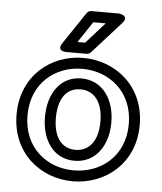

<svg xmlns="http://www.w3.org/2000/svg" viewBox="-54 -792 741 876"><g transform="rotate(5 316.0 -353.5)"><path d="M80 -245C80 -394 189 -478 311 -478C434 -478 544 -394 544 -245C544 -97 435 -13 311 -13C189 -13 80 -97 80 -245ZM30 -245C30 -67 165 37 311 37C458 37 594 -67 594 -245C594 -424 458 -528 311 -528C165 -528 30 -424 30 -245ZM160 -245C160 -140 214 -57 311 -57C408 -57 464 -140 464 -245C464 -351 408 -434 311 -434C214 -434 160 -351 160 -245ZM210 -245C210 -337 250 -384 311 -384C372 -384 414 -337 414 -245C414 -154 372 -107 311 -107C250 -107 210 -154 210 -245ZM399 -694 313 -598H278L342 -694ZM474 -702C507 -739 455 -744 455 -744H329C321 -744 313 -740 308 -733L210 -587C183 -547 231 -548 231 -548H324C330 -548 338 -551 343 -556Z"/></g></svg>

Font: Falling Sky
Style: ExtOu
Weight: 400
Designer: Paul D. Hunt
Foundry: Adobe Systems Incorporated
Version: Version 1.02